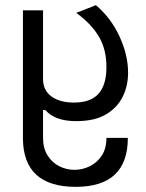

<svg xmlns="http://www.w3.org/2000/svg" viewBox="-20 -524 568 745"><path d="M274 201Q70 201 69 13V-484H147V-217Q147 -173 180 -149.5Q213 -126 267 -126Q332 -126 362.5 -160.5Q393 -195 393 -264Q393 -332 364 -381.5Q335 -431 276 -474L352 -504Q411 -454 444 -382Q477 -310 477 -242Q477 -191 456 -148.5Q435 -106 391 -80Q347 -54 276 -54H275Q193 -54 156 -97H147V11Q147 51 164.5 79Q182 107 210 121Q238 135 269 135Q300 135 328.5 121Q357 107 375 79.5Q393 52 393 11H476Q476 201 274 201Z"/></svg>

Font: PlemolJP
Style: Regular
Weight: 400
Monospace: yes
Version: v2.0.4; ttfautohint (v1.8.4.7-5d5b-dirty) -l 6 -r 45 -G 200 